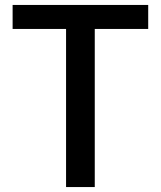

<svg xmlns="http://www.w3.org/2000/svg" viewBox="-20 -756 650 776"><path d="M31 -736H579V-639H363V0H247V-639H31Z"/></svg>

Font: Kinto Sans Med
Style: Regular
Weight: 500
Designer: Authors: Ryoko NISHIZUKA  (kana & ideographs); Paul D. Hunt (Latin, Greek & Cyrillic); Wenlong ZHANG  (bopomofo); Sandol
Foundry: Adobe Systems Incorporated, ookami Inc.
Version: Version 0.001